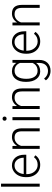

<svg xmlns="http://www.w3.org/2000/svg" viewBox="1342 -2132 1000 3724"><g transform="rotate(-90 1842.0 -270.0)"><path d="M141.6 0H83V-750H141.6Z M504.9 9.8Q437.5 9.8 383.1 -23.4Q328.6 -56.6 298.3 -116Q268.1 -175.3 268.1 -249V-270Q268.1 -346.2 297.6 -407.2Q327.1 -468.3 379.9 -503.2Q432.6 -538.1 494.1 -538.1Q590.3 -538.1 646.7 -472.4Q703.1 -406.7 703.1 -293V-260.3H326.2V-249Q326.2 -159.2 377.7 -99.4Q429.2 -39.6 507.3 -39.6Q554.2 -39.6 590.1 -56.6Q626 -73.7 655.3 -111.3L691.9 -83.5Q627.4 9.8 504.9 9.8ZM494.1 -488.3Q428.2 -488.3 383.1 -439.9Q337.9 -391.6 328.1 -310.1H645V-316.4Q642.6 -392.6 601.6 -440.4Q560.5 -488.3 494.1 -488.3Z M872.6 -528.3 874.5 -438Q904.3 -486.8 948.7 -512.5Q993.2 -538.1 1046.9 -538.1Q1131.8 -538.1 1173.3 -490.2Q1214.8 -442.4 1215.3 -346.7V0H1157.2V-347.2Q1156.7 -418 1127.2 -452.6Q1097.7 -487.3 1032.7 -487.3Q978.5 -487.3 936.8 -453.4Q895 -419.4 875 -361.8V0H816.9V-528.3Z M1431.6 0H1373V-528.3H1431.6ZM1362.8 -681.2Q1362.8 -697.8 1373.5 -709.2Q1384.3 -720.7 1402.8 -720.7Q1421.4 -720.7 1432.4 -709.2Q1443.4 -697.8 1443.4 -681.2Q1443.4 -664.6 1432.4 -653.3Q1421.4 -642.1 1402.8 -642.1Q1384.3 -642.1 1373.5 -653.3Q1362.8 -664.6 1362.8 -681.2Z M1646 -528.3 1647.9 -438Q1677.7 -486.8 1722.2 -512.5Q1766.6 -538.1 1820.3 -538.1Q1905.3 -538.1 1946.8 -490.2Q1988.3 -442.4 1988.8 -346.7V0H1930.7V-347.2Q1930.2 -418 1900.6 -452.6Q1871.1 -487.3 1806.2 -487.3Q1752 -487.3 1710.2 -453.4Q1668.5 -419.4 1648.4 -361.8V0H1590.3V-528.3Z M2116.2 -269Q2116.2 -393.1 2171.1 -465.6Q2226.1 -538.1 2320.3 -538.1Q2428.2 -538.1 2484.4 -452.1L2487.3 -528.3H2542V-10.7Q2542 91.3 2484.9 150.9Q2427.7 210.4 2330.1 210.4Q2274.9 210.4 2224.9 185.8Q2174.8 161.1 2146 120.1L2178.7 85Q2240.7 161.1 2326.2 161.1Q2399.4 161.1 2440.4 117.9Q2481.4 74.7 2482.9 -2V-68.4Q2426.8 9.8 2319.3 9.8Q2227.5 9.8 2171.9 -63.5Q2116.2 -136.7 2116.2 -261.2ZM2175.3 -258.8Q2175.3 -157.7 2215.8 -99.4Q2256.3 -41 2330.1 -41Q2438 -41 2482.9 -137.7V-383.3Q2462.4 -434.1 2423.8 -460.7Q2385.3 -487.3 2331.1 -487.3Q2257.3 -487.3 2216.3 -429.4Q2175.3 -371.6 2175.3 -258.8Z M2898.9 9.8Q2831.5 9.8 2777.1 -23.4Q2722.7 -56.6 2692.4 -116Q2662.1 -175.3 2662.1 -249V-270Q2662.1 -346.2 2691.7 -407.2Q2721.2 -468.3 2773.9 -503.2Q2826.7 -538.1 2888.2 -538.1Q2984.4 -538.1 3040.8 -472.4Q3097.2 -406.7 3097.2 -293V-260.3H2720.2V-249Q2720.2 -159.2 2771.7 -99.4Q2823.2 -39.6 2901.4 -39.6Q2948.2 -39.6 2984.1 -56.6Q3020 -73.7 3049.3 -111.3L3085.9 -83.5Q3021.5 9.8 2898.9 9.8ZM2888.2 -488.3Q2822.3 -488.3 2777.1 -439.9Q2731.9 -391.6 2722.2 -310.1H3039.1V-316.4Q3036.6 -392.6 2995.6 -440.4Q2954.6 -488.3 2888.2 -488.3Z M3266.6 -528.3 3268.6 -438Q3298.3 -486.8 3342.8 -512.5Q3387.2 -538.1 3440.9 -538.1Q3525.9 -538.1 3567.4 -490.2Q3608.9 -442.4 3609.4 -346.7V0H3551.3V-347.2Q3550.8 -418 3521.2 -452.6Q3491.7 -487.3 3426.8 -487.3Q3372.6 -487.3 3330.8 -453.4Q3289.1 -419.4 3269 -361.8V0H3210.9V-528.3Z"/></g></svg>

Font: SteelSelectRoboto
Style: Regular
Weight: 300
Designer: Google
Version: Version 2.137; 2017